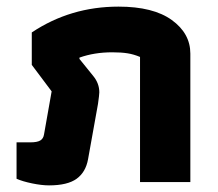

<svg xmlns="http://www.w3.org/2000/svg" viewBox="-20 -550 659 580"><path d="M30 -10V-120H72Q92 -120 101.5 -125.5Q111 -131 113 -144L136 -274L76 -354V-452Q193 -530 338 -530Q443 -530 499 -489.5Q555 -449 555 -388V0H403V-378Q384 -386 365 -389Q346 -392 319 -392Q265 -392 220 -376V-372L262 -320Q280 -298 280 -271Q280 -264 276 -236L246 -69Q239 -30 211.5 -10Q184 10 128 10Q106 10 77 4Q48 -2 30 -10Z"/></svg>

Font: Athiti
Style: Bold
Weight: 700
Designer: CadsonDemak Team
Foundry: CadsonDemak
Version: Version 1.033